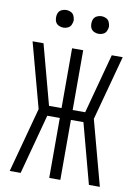

<svg xmlns="http://www.w3.org/2000/svg" viewBox="-100 -1006 776 1072"><g transform="rotate(10 287.5 -470.0)"><path d="M32 0 131 -368 32 -735H94L185 -396H256V-735H319V-396H390L481 -735H543L444 -368L543 0H481L390 -340H319V0H256V-340H185L94 0ZM188 -840Q174 -840 161.5 -846Q149 -852 143 -864Q138 -875 138 -886V-894Q138 -905 143 -916Q149 -928 161.5 -934Q174 -940 188 -940Q201 -940 213.5 -934Q226 -928 231.5 -915.5Q237 -903 238 -890Q237 -877 231.5 -864.5Q226 -852 213.5 -846Q201 -840 188 -840ZM388 -840Q374 -840 361.5 -846Q349 -852 343 -864Q338 -875 338 -886V-894Q338 -905 343 -916Q349 -928 361.5 -934Q374 -940 388 -940Q401 -940 413.5 -934Q426 -928 431.5 -915.5Q437 -903 438 -890Q437 -877 431.5 -864.5Q426 -852 413.5 -846Q401 -840 388 -840Z"/></g></svg>

Font: Jozsika Light
Style: Regular
Weight: 300
Monospace: yes
Designer: Belleve Invis
Foundry: Belleve Invis
Version: 2.1.0